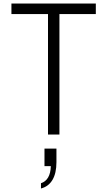

<svg xmlns="http://www.w3.org/2000/svg" viewBox="-20 -765 566 1092"><path d="M253 -685H45V-745H525V-685H318V0H253ZM269 180H233V80H301V157Q301 220 278.5 258Q256 296 213 307V277Q239 269 253.5 244.5Q268 220 269 180Z"/></svg>

Font: BLUETTI 2.0 Extralight
Style: Roman
Weight: 200
Designer: Stijn de Vries
Foundry: tokotype
Version: Version 2.005;October 31, 2023;FontCreator 14.0.0.2814 64-bi